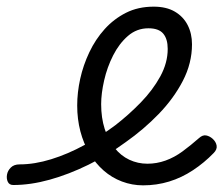

<svg xmlns="http://www.w3.org/2000/svg" viewBox="-180 -539 671 577"><path d="M250 18Q217 18 186.5 6.5Q156 -5 131.5 -26.5Q107 -48 89 -78Q71 -108 61.5 -144.5Q52 -181 52 -222Q52 -261 61 -302Q70 -343 88.5 -382Q107 -421 134.5 -451.5Q162 -482 198.5 -500.5Q235 -519 282 -519Q320 -519 345.5 -504Q371 -489 384 -463.5Q397 -438 397 -406Q397 -349 369.5 -296Q342 -243 297 -196.5Q252 -150 198 -112Q145 -73 86 -44Q27 -15 -30.5 1Q-88 17 -140 17Q-152 17 -156.5 7.5Q-161 -2 -159 -14Q-157 -26 -147.5 -35.5Q-138 -45 -121 -45Q-76 -45 -26 -60.5Q24 -76 73.5 -103Q123 -130 167 -163Q207 -194 243 -231Q279 -268 301.5 -309Q324 -350 324 -392Q324 -422 310.5 -438Q297 -454 266 -454Q231 -454 204.5 -431Q178 -408 160 -372.5Q142 -337 133 -297.5Q124 -258 124 -226Q124 -185 134.5 -152Q145 -119 164 -95Q183 -71 208.5 -59Q234 -47 263 -47Q291 -47 317.5 -56.5Q344 -66 368.5 -84Q393 -102 418 -124Q429 -134 439.5 -132Q450 -130 459 -122Q469 -113 471 -101.5Q473 -90 462 -79Q434 -50 400 -27.5Q366 -5 328.5 6.5Q291 18 250 18Z"/></svg>

Font: Playwrite DK Loopet Light
Style: Regular
Weight: 300
Version: Version 1.003